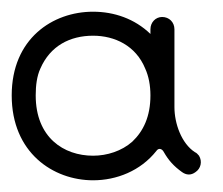

<svg xmlns="http://www.w3.org/2000/svg" viewBox="-20 -576 381 328"><path d="M49 -459C66 -498 100 -515 139 -515C176 -515 212 -498 228 -459C234 -446 237 -430 237 -413C237 -377 225 -352 206 -334C188 -318 163 -310 139 -310C89 -310 41 -341 41 -413C41 -430 43 -446 49 -459ZM237 -518C210 -544 175 -556 139 -556C70 -556 0 -510 0 -413C0 -315 71 -268 139 -268C179 -268 220 -284 247 -318C251 -324 257 -322 260 -316C268 -302 277 -292 291 -282C298 -277 306 -276 314 -282C323 -288 326 -300 320 -310C318 -312 316 -315 313 -316C290 -331 278 -365 278 -393V-526C278 -538 269 -547 257 -547C246 -547 237 -538 237 -526Z"/></svg>

Font: Fabada
Style: Regular
Weight: 400
Designer: deFharo
Foundry: deFharo.com
Version: Version 4.000 2011 initial release